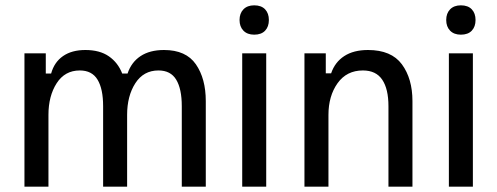

<svg xmlns="http://www.w3.org/2000/svg" viewBox="-20 -700 1865 720"><path d="M161.7 0H71.7V-500H151.7V-424.2H171.7Q183.3 -466.7 216.2 -489.6Q249.2 -512.5 300 -512.5Q354.2 -512.5 388.3 -488.8Q422.5 -465 438.3 -424.2H458.3Q472.5 -466.7 507.1 -489.6Q541.7 -512.5 595 -512.5Q677.5 -512.5 714.6 -458.8Q751.7 -405 751.7 -320.8V0H661.7V-301.7Q661.7 -366.7 640.8 -401.2Q620 -435.8 574.2 -435.8Q518.3 -435.8 487.5 -387.9Q456.7 -340 456.7 -269.2V0H366.7V-301.7Q366.7 -366.7 345.8 -401.2Q325 -435.8 279.2 -435.8Q223.3 -435.8 192.5 -387.9Q161.7 -340 161.7 -269.2Z M978.3 0H888.3V-500H978.3ZM933.3 -570Q907.5 -570 892.9 -585Q878.3 -600 878.3 -625Q878.3 -650 892.9 -665Q907.5 -680 933.3 -680Q960 -680 974.2 -665Q988.3 -650 988.3 -625Q988.3 -600 974.2 -585Q960 -570 933.3 -570Z M1211.7 0H1121.7V-500H1201.7V-425H1221.7Q1235.8 -466.7 1270.8 -489.6Q1305.8 -512.5 1360 -512.5Q1447.5 -512.5 1487.1 -458.8Q1526.7 -405 1526.7 -320.8V0H1436.7V-301.7Q1436.7 -366.7 1413.3 -401.2Q1390 -435.8 1340.8 -435.8Q1280 -435.8 1245.8 -387.9Q1211.7 -340 1211.7 -269.2Z M1753.3 0H1663.3V-500H1753.3ZM1708.3 -570Q1682.5 -570 1667.9 -585Q1653.3 -600 1653.3 -625Q1653.3 -650 1667.9 -665Q1682.5 -680 1708.3 -680Q1735 -680 1749.2 -665Q1763.3 -650 1763.3 -625Q1763.3 -600 1749.2 -585Q1735 -570 1708.3 -570Z"/></svg>

Font: Familjen Grotesk Variable
Style: Regular
Weight: 400
Designer: Anders Wikstroem, Jonas Baeckman, Matilda Gysing, Kristian Moeller
Foundry: Familjen STHLM AB
Version: Version 2.000